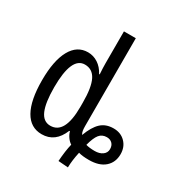

<svg xmlns="http://www.w3.org/2000/svg" viewBox="-198 -896 1063 1135"><g transform="rotate(30 333.5 -329.0)"><path d="M365 97Q370 24 382 -24Q366 -34 353 -52.5Q340 -71 336 -89H331Q291 10 199 10Q122 10 82 -61Q42 -132 42 -268Q42 -402 82 -474.5Q122 -547 196 -547Q233 -547 264.5 -526.5Q296 -506 316 -468H320Q317 -513 317 -542V-760H398V-161Q398 -143 400 -130Q402 -117 409 -106Q433 -171 466 -202Q499 -233 552 -233Q601 -233 632 -201.5Q663 -170 663 -121Q663 -65 625 -31.5Q587 2 517 2Q472 2 446 -6Q433 53 432 102ZM317 -244V-274Q317 -378 292.5 -426.5Q268 -475 216 -475Q125 -475 125 -268Q125 -163 147.5 -111Q170 -59 218 -59Q317 -59 317 -244ZM594 -116Q594 -140 580 -154Q566 -168 543 -168Q511 -168 492.5 -145Q474 -122 460 -68Q485 -61 520 -61Q553 -61 573.5 -76Q594 -91 594 -116Z"/></g></svg>

Font: Noto Sans UI Cond
Style: Regular
Weight: 400
Width: 3
Designer: Monotype Design Team
Foundry: Monotype Imaging Inc.
Version: Version 1.001